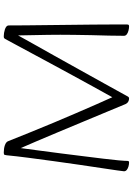

<svg xmlns="http://www.w3.org/2000/svg" viewBox="137 -829 705 1019"><g transform="rotate(-90 489.5 -319.5)"><path d="M137 13Q127 13 116 10Q105 7 97.5 1Q90 -5 90 -14Q90 -17 94.5 -49Q99 -81 107 -133.5Q115 -186 124.5 -251Q134 -316 143.5 -385.5Q153 -455 161.5 -520Q170 -585 175 -637Q176 -644 177 -647Q178 -650 181 -651Q184 -652 189 -652Q200 -652 210 -650.5Q220 -649 228.5 -646Q237 -643 242.5 -638.5Q248 -634 250 -628Q272 -573 297 -511Q322 -449 348 -387Q374 -325 399 -267Q424 -209 445.5 -160Q467 -111 483 -76Q509 -123 539 -177Q569 -231 600 -288.5Q631 -346 661 -401Q691 -456 716.5 -504Q742 -552 762 -588.5Q782 -625 792 -644Q795 -649 797.5 -650.5Q800 -652 807 -652Q815 -652 824.5 -650.5Q834 -649 843 -646Q852 -643 858 -638Q864 -633 864 -625Q864 -579 864.5 -534Q865 -489 865.5 -444.5Q866 -400 866.5 -355.5Q867 -311 867.5 -266.5Q868 -222 868.5 -177.5Q869 -133 869 -88Q869 -43 869 3Q869 8 867 10.5Q865 13 859 13Q849 13 837 10Q825 7 817 1Q809 -5 809 -14Q809 -49 810 -94.5Q811 -140 812.5 -189Q814 -238 814 -281Q815 -354 814 -418Q813 -482 812 -525Q811 -568 811 -576Q795 -546 766.5 -496Q738 -446 703 -383Q668 -320 630 -252Q592 -184 555.5 -118Q519 -52 488 4Q487 7 484 10Q481 13 477 13Q470 13 463.5 10.5Q457 8 453 3.5Q449 -1 447 -5Q431 -44 406.5 -102.5Q382 -161 354 -228.5Q326 -296 298.5 -361.5Q271 -427 248.5 -480Q226 -533 213 -562Q207 -516 199.5 -460.5Q192 -405 184.5 -346Q177 -287 170 -230Q163 -173 157 -125Q151 -77 148 -43Q145 -9 145 5Q145 13 137 13Z"/></g></svg>

Font: Briem Hand Thin
Style: Regular
Weight: 100
Designer: Gunnlaugur SE Briem, Eben Sorkin
Foundry: Sorkin Type Co.
Version: Version 1.003